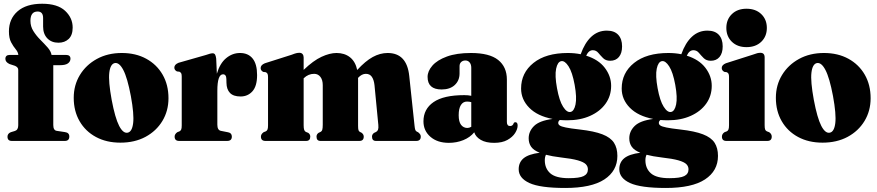

<svg xmlns="http://www.w3.org/2000/svg" viewBox="-20 -734 4570 1000"><path d="M257.5 -83Q257.5 -55 275.5 -52.5L318.5 -46Q341 -43 341 -23Q341 0 317.5 0H41.5Q19 0 19 -22Q19 -38.5 36.5 -45.5L58 -52Q75 -57.5 75 -81.5V-370.5Q75 -383.5 58.5 -391L29.5 -400.5Q8 -410.5 8 -427.5Q8 -448 31.5 -448H75.5Q74 -463 61.8 -477.5Q49.5 -492 38 -513.5Q26.5 -535 26.5 -570.5Q26.5 -635.5 71.5 -675Q116.5 -714.5 199.5 -714.5Q279.5 -714.5 319 -677.8Q358.5 -641 358.5 -590.5Q358.5 -551 337.8 -531.2Q317 -511.5 284.5 -511.5Q248.5 -511.5 226.5 -534.2Q204.5 -557 204.5 -595.5V-640Q204.5 -674 176 -674Q138.5 -674 138.5 -625.5Q138.5 -596.5 153.8 -572.2Q169 -548 190 -527Q211 -506 228 -486.8Q245 -467.5 248.5 -448H323Q347 -448 347 -428.5Q347 -413.5 334 -404Q321 -394.5 293 -394.5H257.5Z M614.5 -458Q687 -458 741.8 -428Q796.5 -398 827 -345Q857.5 -292 857.5 -222.5Q857.5 -156.5 825.8 -104Q794 -51.5 737.8 -21.2Q681.5 9 607 9Q534.5 9 479.8 -20.5Q425 -50 394.5 -102.8Q364 -155.5 364 -224.5Q364 -290.5 396 -343.2Q428 -396 484.5 -427Q541 -458 614.5 -458ZM645 -43Q668 -47.5 673.5 -93Q679 -138.5 661.5 -234Q643.5 -329 622.2 -369.5Q601 -410 577.5 -405.5Q554.5 -400.5 549.2 -355.2Q544 -310 561.5 -214.5Q579.5 -119 600.5 -78.5Q621.5 -38 645 -43Z M1106 -429 1109.5 -350Q1125.5 -404.5 1158 -431.2Q1190.5 -458 1230 -458Q1272.5 -458 1295.8 -429.2Q1319 -400.5 1319 -343Q1319 -285.5 1294.8 -258.5Q1270.5 -231.5 1233 -231.5Q1195.5 -231.5 1177.8 -250Q1160 -268.5 1159.5 -302.5L1159 -322.5Q1158.5 -347 1141.5 -347Q1112 -347 1112 -261V-85Q1112 -56 1130.5 -52.5L1168 -45Q1187.5 -41.5 1187.5 -22.5Q1187.5 0 1163 0H913Q889.5 0 889.5 -22.5Q889.5 -35.5 903.5 -45.5L915 -50Q921 -53 923.8 -59.5Q926.5 -66 926.5 -81V-335Q926.5 -347 923.8 -352.2Q921 -357.5 914.5 -360.5L901.5 -362Q888 -369 888 -382Q888 -398 910 -407L1052 -447.5Q1077 -456.5 1087.5 -456.5Q1095.5 -456.5 1099.8 -450.5Q1104 -444.5 1106 -429Z M1561.5 -434.5V-370Q1612 -418.5 1654.8 -438.2Q1697.5 -458 1733 -458Q1774.5 -458 1802.8 -435.8Q1831 -413.5 1840.5 -369.5Q1883 -416 1921.2 -437Q1959.5 -458 1999 -458Q2099 -458 2111.5 -338.5L2139 -80Q2140.5 -64.5 2142.8 -58.2Q2145 -52 2150 -49L2158 -45Q2164 -40 2167.8 -35Q2171.5 -30 2171.5 -22.5Q2171.5 0 2148 0H1938Q1917.5 0 1917.5 -22.5Q1917.5 -34.5 1928.5 -42L1938 -46.5Q1945.5 -50 1948.8 -58.2Q1952 -66.5 1950.5 -83L1930.5 -290.5Q1927.5 -318 1916.8 -333.8Q1906 -349.5 1885.5 -349.5Q1864 -349.5 1845 -328.5L1844.5 -328Q1845 -326.5 1845 -324.5V-79Q1845 -63 1847 -56.5Q1849 -50 1854.5 -47L1863.5 -42.5Q1874.5 -34 1874.5 -22.5Q1874.5 0 1852 0H1649Q1628.5 0 1628.5 -22.5Q1628.5 -34.5 1639 -42L1648.5 -46.5Q1656 -50 1658.5 -58.2Q1661 -66.5 1661 -84.5V-290.5Q1661 -317.5 1648.8 -333.5Q1636.5 -349.5 1616 -349.5Q1586 -349.5 1562.5 -327L1561.5 -326V-82Q1561.5 -65.5 1564.2 -57.8Q1567 -50 1573 -47L1585.5 -42Q1596 -34.5 1596 -22.5Q1596 0 1574.5 0H1362.5Q1339 0 1339 -22.5Q1339 -35.5 1353 -45.5L1364.5 -50Q1370.5 -53 1373.2 -59.5Q1376 -66 1376 -81V-332.5Q1376 -344.5 1373.2 -349.8Q1370.5 -355 1364 -358L1351 -359.5Q1337.5 -366.5 1337.5 -379.5Q1337.5 -395.5 1359.5 -404.5L1499.5 -449Q1514.5 -455 1523 -457Q1531.5 -459 1539.5 -459Q1550.5 -459 1556 -452Q1561.5 -445 1561.5 -434.5Z M2185.5 -102Q2185.5 -166 2238 -202.2Q2290.5 -238.5 2398.5 -238.5Q2419 -238.5 2434.5 -235V-381Q2434.5 -398.5 2426 -408.8Q2417.5 -419 2404 -419Q2390.5 -419 2382 -411Q2373.5 -403 2373.5 -389.5V-351.5Q2373.5 -314.5 2348.5 -291.2Q2323.5 -268 2280 -268Q2207 -268 2207 -333.5Q2207 -363.5 2232 -392.2Q2257 -421 2307.5 -439.5Q2358 -458 2433 -458Q2529 -458 2574.5 -421.8Q2620 -385.5 2620 -319.5V-98.5Q2620 -77.5 2637 -77.5Q2651 -77.5 2656 -93.5Q2658.5 -97.5 2664 -97.5Q2676 -97.5 2676 -80Q2676 -62 2662.8 -41Q2649.5 -20 2622.5 -5Q2595.5 10 2553.5 10Q2510.5 10 2484 -5.5Q2457.5 -21 2450 -45Q2428.5 -18.5 2393.2 -4.2Q2358 10 2318 10Q2258 10 2221.8 -21.5Q2185.5 -53 2185.5 -102ZM2369 -134Q2369 -100 2381.2 -84Q2393.5 -68 2413.5 -67.5Q2424 -67.5 2434.5 -73.5V-202Q2425 -205 2412 -205Q2392 -205 2380.5 -187Q2369 -169 2369 -134Z M2999.5 -59.5Q3074.5 -51 3117.2 -34.5Q3160 -18 3177.8 9.5Q3195.5 37 3195.5 78Q3195.5 156 3127.8 200.5Q3060 245 2924 245Q2793 245 2737.2 219.2Q2681.5 193.5 2681.5 147.5Q2681.5 111.5 2707.2 90.2Q2733 69 2791 61.5Q2759.5 49 2746.5 30.5Q2733.5 12 2733.5 -13.5Q2733.5 -50 2761.5 -77.8Q2789.5 -105.5 2858 -114.5Q2779 -129.5 2736.5 -172.8Q2694 -216 2694 -273Q2694 -354.5 2758.5 -406.2Q2823 -458 2937.5 -458Q2973 -458 3004.5 -451.5Q3025.5 -511 3059.8 -542.8Q3094 -574.5 3140.5 -574.5Q3179.5 -574.5 3199.8 -552.8Q3220 -531 3220 -492.5Q3220 -457 3203.5 -437.2Q3187 -417.5 3158 -417.5Q3135 -417.5 3121.2 -431.2Q3107.5 -445 3096 -458.8Q3084.5 -472.5 3067.5 -472.5Q3046 -472.5 3033 -444Q3097 -424 3130 -380.8Q3163 -337.5 3163 -287Q3163 -234.5 3134 -194Q3105 -153.5 3053.5 -130.5Q3002 -107.5 2935 -107.5Q2914.5 -107.5 2896 -109Q2887.5 -103.5 2887.5 -93.5Q2887.5 -86 2895.2 -80.5Q2903 -75 2926.8 -70Q2950.5 -65 2999.5 -59.5ZM2903 -415.5Q2884 -412 2876.5 -376.2Q2869 -340.5 2881 -275Q2893 -209 2912.8 -178Q2932.5 -147 2951.5 -151Q2970 -154.5 2977.5 -190Q2985 -225.5 2973 -292Q2961 -358 2941.2 -388.5Q2921.5 -419 2903 -415.5ZM2817.5 100.5Q2817.5 143.5 2846.2 168.8Q2875 194 2942 194Q2998 194 3020 183Q3042 172 3042 148Q3042 132.5 3031 121.2Q3020 110 2989.8 101.2Q2959.5 92.5 2901.5 86Q2855 80.5 2823.5 72Q2817.5 84 2817.5 100.5Z M3523.5 -59.5Q3598.5 -51 3641.2 -34.5Q3684 -18 3701.8 9.5Q3719.5 37 3719.5 78Q3719.5 156 3651.8 200.5Q3584 245 3448 245Q3317 245 3261.2 219.2Q3205.5 193.5 3205.5 147.5Q3205.5 111.5 3231.2 90.2Q3257 69 3315 61.5Q3283.5 49 3270.5 30.5Q3257.5 12 3257.5 -13.5Q3257.5 -50 3285.5 -77.8Q3313.5 -105.5 3382 -114.5Q3303 -129.5 3260.5 -172.8Q3218 -216 3218 -273Q3218 -354.5 3282.5 -406.2Q3347 -458 3461.5 -458Q3497 -458 3528.5 -451.5Q3549.5 -511 3583.8 -542.8Q3618 -574.5 3664.5 -574.5Q3703.5 -574.5 3723.8 -552.8Q3744 -531 3744 -492.5Q3744 -457 3727.5 -437.2Q3711 -417.5 3682 -417.5Q3659 -417.5 3645.2 -431.2Q3631.5 -445 3620 -458.8Q3608.5 -472.5 3591.5 -472.5Q3570 -472.5 3557 -444Q3621 -424 3654 -380.8Q3687 -337.5 3687 -287Q3687 -234.5 3658 -194Q3629 -153.5 3577.5 -130.5Q3526 -107.5 3459 -107.5Q3438.5 -107.5 3420 -109Q3411.5 -103.5 3411.5 -93.5Q3411.5 -86 3419.2 -80.5Q3427 -75 3450.8 -70Q3474.5 -65 3523.5 -59.5ZM3427 -415.5Q3408 -412 3400.5 -376.2Q3393 -340.5 3405 -275Q3417 -209 3436.8 -178Q3456.5 -147 3475.5 -151Q3494 -154.5 3501.5 -190Q3509 -225.5 3497 -292Q3485 -358 3465.2 -388.5Q3445.5 -419 3427 -415.5ZM3341.5 100.5Q3341.5 143.5 3370.2 168.8Q3399 194 3466 194Q3522 194 3544 183Q3566 172 3566 148Q3566 132.5 3555 121.2Q3544 110 3513.8 101.2Q3483.5 92.5 3425.5 86Q3379 80.5 3347.5 72Q3341.5 84 3341.5 100.5Z M3868 -488.5Q3820.5 -488.5 3791.8 -516.5Q3763 -544.5 3763 -588.5Q3763 -632.5 3791.8 -660.5Q3820.5 -688.5 3868 -688.5Q3916 -688.5 3945 -660.5Q3974 -632.5 3974 -588.5Q3974 -544.5 3945 -516.5Q3916 -488.5 3868 -488.5ZM3962.5 -435V-82.5Q3962.5 -66.5 3965 -59.8Q3967.5 -53 3974 -50L3986 -45.5Q3999.5 -36.5 3999.5 -22.5Q3999.5 0 3976.5 0H3763Q3740 0 3740 -22.5Q3740 -36.5 3753.5 -45.5L3765.5 -50Q3771.5 -53 3774.2 -59.8Q3777 -66.5 3777 -82.5V-333.5Q3777 -345 3774.2 -350Q3771.5 -355 3765 -358L3753 -359.5Q3739 -366.5 3739 -380Q3739 -395.5 3760.5 -404.5L3900 -449Q3916 -455 3924.2 -457Q3932.5 -459 3940.5 -459Q3962.5 -459 3962.5 -435Z M4271.5 -458Q4344 -458 4398.8 -428Q4453.5 -398 4484 -345Q4514.5 -292 4514.5 -222.5Q4514.5 -156.5 4482.8 -104Q4451 -51.5 4394.8 -21.2Q4338.5 9 4264 9Q4191.5 9 4136.8 -20.5Q4082 -50 4051.5 -102.8Q4021 -155.5 4021 -224.5Q4021 -290.5 4053 -343.2Q4085 -396 4141.5 -427Q4198 -458 4271.5 -458ZM4302 -43Q4325 -47.5 4330.5 -93Q4336 -138.5 4318.5 -234Q4300.5 -329 4279.2 -369.5Q4258 -410 4234.5 -405.5Q4211.5 -400.5 4206.2 -355.2Q4201 -310 4218.5 -214.5Q4236.5 -119 4257.5 -78.5Q4278.5 -38 4302 -43Z"/></svg>

Font: Fraunces 144pt Soft Black
Style: Regular
Weight: 900
Version: Version 1.000;[b76b70a41]